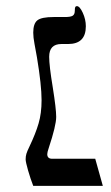

<svg xmlns="http://www.w3.org/2000/svg" viewBox="-20 -609 365 629"><path d="M64 -86.9Q64 -96.7 66.4 -105Q68.8 -113.3 76.7 -129.4Q96.7 -171.4 106.4 -204.6Q116.2 -237.8 116.2 -280.8Q116.2 -330.1 101.1 -420.9Q97.2 -443.8 93 -465.3Q88.9 -486.8 88.9 -502Q88.9 -531.7 102.5 -542.5Q116.2 -553.2 155.8 -553.2H192.9Q211.4 -553.2 218.3 -557.6Q225.1 -562 225.1 -574.2Q225.1 -583 226.6 -585.9Q228 -588.9 231.9 -588.9Q241.2 -588.9 251.2 -567.1Q261.2 -545.4 261.2 -522.9Q261.2 -464.8 203.1 -464.8H181.2Q141.1 -464.8 141.1 -422.9Q141.1 -394 152.8 -323.2Q164.1 -252.4 164.1 -226.1Q164.1 -197.8 139.6 -124Q134.8 -109.9 134.8 -104Q134.8 -88.9 150.9 -88.9H292L316.9 0H88.9Q80.1 -22.5 72 -50.5Q64 -78.6 64 -86.9Z"/></svg>

Font: Liberation Serif
Style: Regular
Weight: 400
Designer: Steve Matteson
Foundry: Ascender Corporation
Version: Version 2.1.5